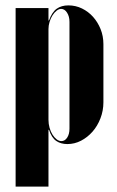

<svg xmlns="http://www.w3.org/2000/svg" viewBox="-20 -525 434 713"><path d="M160 -479V-495H38V168H160V-13V-43H162Q172 -13 189 -1.5Q206 10 230 10Q257 10 281 -2.5Q305 -15 323.5 -36Q342 -57 353 -85.5Q364 -114 364 -145V-361Q364 -391 353.5 -417Q343 -443 325.5 -462.5Q308 -482 284.5 -493.5Q261 -505 234 -505Q208 -505 190.5 -492.5Q173 -480 162 -449H160ZM160 -80V-417Q160 -430 164 -443.5Q168 -457 175 -468Q182 -479 190.5 -485.5Q199 -492 207 -492Q220 -492 229 -478Q238 -464 238 -444V-47Q238 -27 229.5 -14Q221 -1 208 -1Q199 -1 190.5 -7.5Q182 -14 175 -25Q168 -36 164 -50.5Q160 -65 160 -80Z"/></svg>

Font: Moniqa Black
Style: Regular
Weight: 900
Designer: Rajesh Rajput
Foundry: Rajesh Rajput
Version: Version 1.000